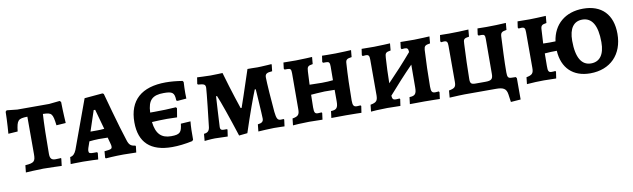

<svg xmlns="http://www.w3.org/2000/svg" viewBox="-40 -960 5054 1534"><g transform="rotate(-10 2486.5 -193.0)"><path d="M96 6C96 6 192 0 239 0C282 0 387 4 387 4L394 -55L391 -59C391 -59 371 -57 348 -57C315 -57 303 -71 303 -110C303 -222 306 -360 311 -431C382 -429 390 -422 402 -323L478 -328C478 -328 472 -419 471 -500L461 -510L374 -501H116L31 -510L21 -500C20 -421 12 -323 12 -323L88 -328C99 -419 109 -429 185 -431V-129C185 -69 175 -57 102 -52Z M745 6C745 6 816 0 888 0C926 0 992 2 992 2L998 -48L994 -54C959 -57 944 -71 933 -107C893 -226 818 -504 818 -504L808 -510L661 -497L517 -103C504 -72 490 -58 466 -54L460 2C460 2 515 0 561 0C613 0 683 4 683 4L689 -48L684 -55H653C625 -55 617 -59 617 -77C617 -81 618 -88 621 -99L639 -151C660 -153 691 -156 715 -156C734 -156 767 -156 788 -155L802 -103C805 -94 806 -86 806 -80C806 -60 798 -57 744 -52L740 0ZM661 -226 716 -391H728L773 -229C756 -227 732 -226 715 -226Z M1383 -163C1375 -96 1364 -78 1290 -78C1211 -78 1169 -119 1158 -216C1197 -218 1239 -220 1281 -220C1308 -220 1336 -219 1362 -218L1374 -290L1367 -299C1307 -295 1253 -293 1193 -293C1181 -293 1169 -293 1157 -293C1161 -394 1199 -428 1290 -428C1360 -428 1378 -417 1379 -352L1389 -347L1461 -353C1461 -369 1460 -383 1460 -398C1460 -424 1461 -451 1463 -487L1456 -497C1407 -505 1362 -509 1321 -509C1124 -509 1019 -416 1019 -238C1019 -74 1109 9 1283 9C1332 9 1387 3 1448 -10L1457 -20C1456 -70 1458 -133 1462 -168Z M1825 11 1893 4C1941 -143 1990 -277 2012 -330H2020C2020 -330 2034 -121 2034 -90C2034 -65 2021 -55 1988 -51L1982 6C1988 5 2085 0 2109 0C2144 0 2195 2 2195 2L2202 -52L2198 -57C2198 -57 2186 -56 2175 -56C2149 -56 2141 -72 2135 -126C2127 -212 2116 -370 2116 -408C2116 -437 2128 -446 2174 -449L2180 -503L2176 -506C2176 -506 2127 -502 2094 -501C2084 -500 2074 -500 2064 -500C2035 -500 2004 -502 1983 -501C1933 -346 1883 -203 1883 -203H1875C1875 -203 1826 -346 1781 -504C1781 -504 1720 -501 1683 -501C1652 -501 1575 -505 1575 -505L1567 -453L1572 -447C1622 -443 1632 -438 1632 -410C1632 -388 1603 -127 1600 -106C1597 -68 1583 -54 1551 -51L1546 6C1546 6 1598 0 1631 0C1658 0 1734 3 1734 3L1742 -52L1737 -56H1711C1692 -56 1684 -63 1684 -81C1684 -99 1698 -330 1698 -330H1706C1729 -276 1775 -144 1825 11Z M2263 6C2264 5 2345 0 2395 0C2428 0 2503 2 2503 2L2510 -51L2505 -57C2505 -57 2492 -55 2477 -55C2452 -55 2446 -65 2446 -108L2448 -210C2448 -210 2537 -217 2559 -217C2587 -217 2640 -216 2640 -216V-123C2640 -70 2627 -55 2582 -54L2575 1L2695 0C2749 0 2819 2 2819 2L2827 -52L2821 -58C2821 -58 2807 -56 2793 -56C2767 -56 2759 -68 2759 -108C2759 -195 2763 -325 2769 -407C2770 -437 2779 -445 2819 -450L2824 -506C2824 -506 2735 -501 2698 -501C2661 -501 2588 -501 2588 -502L2581 -453L2586 -445H2611C2635 -445 2641 -437 2641 -405L2640 -294C2611 -291 2587 -289 2549 -289L2450 -291L2455 -397C2457 -435 2462 -443 2503 -449L2508 -506C2508 -506 2419 -501 2375 -501C2342 -501 2275 -502 2275 -502L2269 -453L2274 -445H2298C2322 -445 2328 -438 2328 -405L2327 -114C2327 -70 2316 -57 2269 -49Z M3457 -59C3457 -59 3442 -57 3428 -57C3402 -57 3395 -69 3395 -109C3395 -195 3399 -324 3404 -406C3407 -436 3414 -443 3455 -449L3460 -505C3460 -505 3372 -500 3335 -500C3298 -500 3224 -501 3224 -501L3218 -452L3223 -443C3223 -443 3238 -445 3248 -445C3271 -445 3277 -437 3278 -410C3214 -335 3147 -262 3079 -192C3080 -263 3083 -341 3087 -397C3089 -434 3094 -442 3135 -448L3140 -505C3140 -505 3052 -500 3009 -500C2975 -500 2909 -501 2909 -501L2902 -452L2907 -443C2907 -443 2923 -445 2932 -445C2956 -445 2962 -436 2962 -404V-114C2961 -70 2950 -58 2902 -49L2896 6C2897 5 2979 0 3029 0C3061 0 3135 2 3135 2L3143 -52L3138 -58C3138 -58 3125 -56 3109 -56C3088 -56 3080 -63 3078 -91C3143 -165 3209 -238 3278 -308L3277 -123C3277 -71 3264 -56 3219 -55L3212 1L3331 0C3385 0 3455 2 3455 2L3462 -52Z M4083 -65 4047 -66C4022 -67 4015 -76 4015 -115C4015 -206 4021 -322 4025 -406C4027 -435 4036 -443 4075 -449L4080 -505C4027 -502 3974 -500 3922 -500C3898 -500 3873 -500 3849 -501L3842 -452L3848 -443C3857 -444 3864 -444 3870 -444C3895 -444 3900 -436 3900 -407L3899 -122C3899 -81 3885 -70 3837 -70H3757C3723 -70 3714 -79 3714 -112C3714 -184 3719 -315 3723 -397C3724 -435 3728 -442 3771 -448L3776 -505C3723 -502 3671 -500 3618 -500C3594 -500 3570 -500 3545 -501L3538 -452L3543 -443C3549 -444 3561 -445 3567 -445C3591 -445 3597 -436 3597 -404V-113C3597 -70 3586 -61 3539 -52L3534 5C3595 2 3636 0 3655 0H3910C3968 0 3994 12 4001 60L4010 124L4090 118V-55Z M4707 -510C4561 -510 4464 -426 4445 -291C4429 -290 4412 -290 4395 -290C4379 -290 4362 -290 4345 -291L4351 -397C4352 -435 4359 -442 4399 -448L4404 -505C4363 -503 4302 -500 4273 -500L4174 -501L4167 -452L4172 -443C4178 -444 4190 -445 4196 -445C4220 -445 4226 -436 4226 -404V-114C4226 -70 4214 -58 4167 -49L4161 6C4214 2 4254 0 4299 0C4328 0 4360 1 4399 2L4407 -52L4402 -58C4396 -57 4385 -56 4373 -56C4349 -56 4342 -66 4343 -109L4344 -211C4376 -214 4409 -215 4442 -215C4450 -74 4536 9 4675 9C4838 9 4943 -97 4943 -265C4943 -421 4857 -510 4707 -510ZM4695 -68C4620 -68 4577 -133 4577 -272C4577 -373 4616 -425 4685 -425C4762 -425 4805 -360 4805 -221C4805 -120 4765 -68 4695 -68Z"/></g></svg>

Font: Alegreya SC
Style: Bold
Weight: 700
Designer: Juan Pablo del Peral
Foundry: Huerta Tipografica
Version: Version 2.007;PS 002.007;hotconv 1.0.88;makeotf.lib2.5.64775